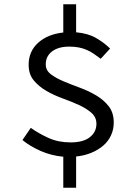

<svg xmlns="http://www.w3.org/2000/svg" viewBox="-20 -768 640 898"><path d="M85 -113 124 -170Q162 -143 207.5 -122.5Q253 -102 310 -102Q370 -102 400.5 -126.5Q431 -151 431 -189Q431 -220 407.5 -240.5Q384 -261 349 -277Q314 -293 272.5 -308Q231 -323 196 -343.5Q161 -364 137.5 -392.5Q114 -421 114 -465Q114 -528 158.5 -568Q203 -608 276 -616V-748H336V-617Q391 -612 428 -591Q465 -570 495 -541L451 -493Q434 -506 418.5 -516.5Q403 -527 386 -534.5Q369 -542 349 -546Q329 -550 304 -550Q253 -550 223.5 -527.5Q194 -505 194 -467Q194 -439 217.5 -421Q241 -403 276.5 -388Q312 -373 353 -358Q394 -343 429.5 -322Q465 -301 488.5 -271Q512 -241 512 -195Q512 -163 499.5 -135.5Q487 -108 463.5 -87.5Q440 -67 407.5 -53.5Q375 -40 336 -36V110H276V-35Q220 -40 170 -62Q120 -84 85 -113Z"/></svg>

Font: Source Code Pro
Style: Regular
Weight: 400
Monospace: yes
Designer: Paul D. Hunt, Teo Tuominen
Foundry: Adobe Systems Incorporated
Version: Version 2.030;PS 1.000;hotconv 16.6.51;makeotf.lib2.5.65220